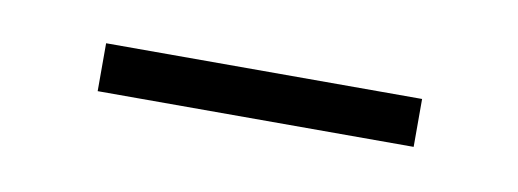

<svg xmlns="http://www.w3.org/2000/svg" viewBox="-24 -328 364 135"><g transform="rotate(10 158.5 -261.0)"><path d="M45.9 -278.3V-244.1H271.5V-278.3Z"/></g></svg>

Font: Yaldevi Colombo ExtraLight
Style: Regular
Weight: 275
Designer: Sol Matas, Denzil Rajitha, Kosala Senevirathne and Pathum Egodawatta
Foundry: Mooniak
Version: Version 1.020 ; ttfautohint (v1.6)